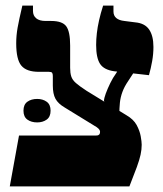

<svg xmlns="http://www.w3.org/2000/svg" viewBox="-20 -667 585 687"><path d="M15 0 48 -182H322Q326 -182 329 -182.5Q332 -183 334 -185Q336 -186 337 -189Q338 -192 338 -196Q338 -199 335.5 -203Q333 -207 326 -212L212 -282Q188 -296 178.5 -313.5Q169 -331 169 -361V-395Q169 -403 166.5 -406.5Q164 -410 155 -410H119Q75 -410 56.5 -432Q38 -454 38 -512Q38 -540 43 -568Q48 -596 60 -647H98V-628Q98 -611 109.5 -601.5Q121 -592 143 -592H163Q203 -592 217 -573Q231 -554 231 -504V-424Q231 -406 235 -393.5Q239 -381 251.5 -370Q264 -359 290 -342L432 -255Q458 -240 469 -219.5Q480 -199 483.5 -179.5Q487 -160 487 -149Q487 -132 483 -113.5Q479 -95 469.5 -69Q460 -43 443 0ZM407 -257 352 -305Q352 -315 358.5 -332.5Q365 -350 374.5 -369.5Q384 -389 395 -404L433 -464L483 -445L438 -376Q425 -357 418 -338Q411 -319 409 -299.5Q407 -280 407 -257ZM513 -398 389 -412Q352 -417 338 -438.5Q324 -460 324 -506Q324 -526 326.5 -548Q329 -570 334.5 -594.5Q340 -619 349 -647H386V-626Q386 -611 396 -602.5Q406 -594 425 -592L464 -587Q498 -584 513.5 -561.5Q529 -539 529 -499Q529 -474 524.5 -448.5Q520 -423 513 -398ZM64 -271Q64 -293 78 -303Q92 -313 113 -313Q133 -313 147 -303Q161 -293 161 -271Q161 -249 147 -239Q133 -229 113 -229Q92 -229 78 -239Q64 -249 64 -271Z"/></svg>

Font: Noto Serif Hebrew ExtraBold
Style: Regular
Weight: 800
Version: Version 2.003